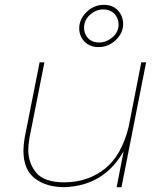

<svg xmlns="http://www.w3.org/2000/svg" viewBox="-20 -775 686 795"><path d="M388 -580Q362 -580 344.2 -591.2Q326.5 -602.5 317.2 -620Q308 -637.5 308 -657Q308 -695.5 338.5 -725.2Q369 -755 410 -755Q436.5 -755 454.2 -743.5Q472 -732 481 -713.8Q490 -695.5 490 -676Q490 -638.5 459.5 -609.2Q429 -580 388 -580ZM391 -599Q420 -599 445.5 -620.5Q471 -642 471 -674Q471 -689 464 -703.2Q457 -717.5 442.8 -726.8Q428.5 -736 407 -736Q378 -736 353 -714Q328 -692 328 -660Q328 -645 334.8 -631Q341.5 -617 355.5 -608Q369.5 -599 391 -599ZM483 0H463L492 -149Q411 -6 248 0Q171 0 124 -36.5Q77 -73 77 -151Q77 -172 82 -204L144 -517H164L102 -204Q97 -174 97 -154Q97 -100 130 -60Q163 -20 248 -20Q345 -21 414.5 -76.5Q484 -132 513 -251L565 -517H585Z"/></svg>

Font: Argentum Sans Thin
Style: Italic
Weight: 100
Italic angle: -11°
Designer: Julieta Ulanovsky (font), Cristiano Sobral (main changes and remaster)
Foundry: Julieta Ulanovsky (font), Cristiano Sobral (main changes and remaster)
Version: Version 2.007;June 15, 2022;FontCreator 14.0.0.2814 64-bit; 